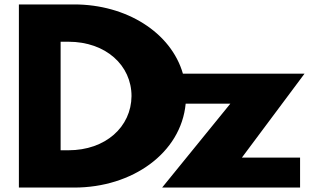

<svg xmlns="http://www.w3.org/2000/svg" viewBox="-20 -845 1457 865"><path d="M65.1 -825V0H314.8C575.9 0 795.5 -155.5 816.5 -378H1017.8L710.4 0H1331.9V-135H1069.8L1351.9 -513H804.1C750.4 -699.4 548.5 -825 314.8 -825ZM253.1 -168V-657H288.1C457.5 -657 572.5 -550 572.5 -412C571.3 -274 456.3 -168 288.1 -168Z"/></svg>

Font: Hussar
Style: BdSuprExt
Weight: 700
Foundry: Cannot Into Space Fonts
Version: Version 2.00